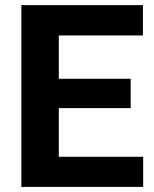

<svg xmlns="http://www.w3.org/2000/svg" viewBox="-20 -731 602 751"><path d="M491.2 -308.1H210V-117.7H540V0H63.5V-710.9H539.1V-592.3H210V-422.9H491.2Z"/></svg>

Font: RobotoInd
Style: Bold
Weight: 700
Designer: Google
Version: Version 2.001150; 2014